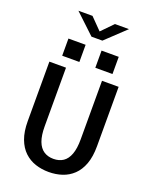

<svg xmlns="http://www.w3.org/2000/svg" viewBox="-195 -1198 1040 1313"><g transform="rotate(20 325.0 -542.0)"><path d="M326 11Q274.5 11 229 -4Q183.5 -19 148.5 -52Q113.5 -85 93.5 -138.2Q73.5 -191.5 73.5 -268V-700H194.5V-273.5Q194.5 -207 210.2 -165.2Q226 -123.5 255.5 -104Q285 -84.5 326 -84.5Q367.5 -84.5 396.5 -104Q425.5 -123.5 441 -165.2Q456.5 -207 456.5 -273.5V-700H577.5V-268Q577.5 -191.5 557.8 -138.2Q538 -85 503.2 -52Q468.5 -19 423.2 -4Q378 11 326 11ZM142 -893H267V-768H142ZM383 -893H508V-768H383ZM141 -1095H243.5L325.5 -1011.5L407 -1095H509L365 -959H285.5Z"/></g></svg>

Font: Trispace Thin Medium
Style: Regular
Weight: 500
Version: Version 1.210